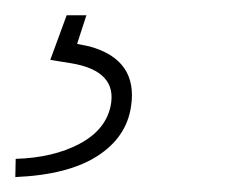

<svg xmlns="http://www.w3.org/2000/svg" viewBox="-66 -20 323 252"><path d="M47.4 0 35.2 37.6 51.8 41Q115.2 58.6 106 119.6Q100.1 160.2 61.8 184.8Q23.4 209.5 -45.9 212.4L-45.4 188.5Q3.9 187 38.1 168.9Q72.3 150.9 79.1 119.6Q88.9 73.2 27.3 63L0 58.6L21.5 0Z"/></svg>

Font: TypoPRO Roboto
Style: Italic
Weight: 250
Italic angle: -12°
Designer: Google
Version: Version 2.136; 2016